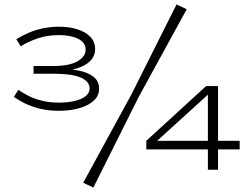

<svg xmlns="http://www.w3.org/2000/svg" viewBox="-20 -756 1123 870"><path d="M246 -254Q198 -254 159 -264Q120 -274 91 -288.5Q62 -303 43 -317L63 -349Q80 -337 106.5 -323Q133 -309 168.5 -300Q204 -291 247 -291Q287 -291 318.5 -298.5Q350 -306 368 -320.5Q386 -335 386 -355Q386 -387 346 -404.5Q306 -422 222 -422H132V-457H222Q295 -457 331.5 -478.5Q368 -500 368 -531Q368 -563 334.5 -580Q301 -597 247 -597Q196 -597 152 -582.5Q108 -568 74 -546L54 -578Q79 -594 109 -607Q139 -620 174.5 -627.5Q210 -635 248 -635Q293 -635 330 -623.5Q367 -612 389 -589.5Q411 -567 411 -533Q411 -503 389.5 -480.5Q368 -458 328.5 -446Q289 -434 235 -434V-445Q291 -445 335 -436.5Q379 -428 404 -408Q429 -388 429 -353Q429 -323 406 -301Q383 -279 342 -266.5Q301 -254 246 -254ZM576 -329 780 -736 826 -714 607 -314 403 94 357 72ZM680 -107 643 -118 914 -366H965ZM643 -79V-118H1066V-79ZM922 -366H968V13H922Z"/></svg>

Font: BioRhyme SemiExpanded Light
Style: Regular
Weight: 300
Width: 6
Designer: Aoife Mooney
Foundry: Aoife Mooney Type
Version: Version 1.600;gftools[0.9.33]